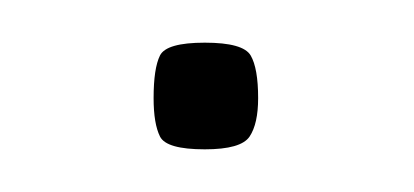

<svg xmlns="http://www.w3.org/2000/svg" viewBox="-20 -302 194 90"><path d="M76 -232Q58 -232 55 -238Q52 -244 52 -256Q52 -270 55 -276Q58 -282 76 -282Q94 -282 97.5 -276Q101 -270 101 -256Q101 -244 97 -238Q93 -232 76 -232Z"/></svg>

Font: Smooch Sans
Style: Regular
Weight: 400
Designer: Robert E. Leuschke
Foundry: Robert E. Leuschke
Version: Version 1.010; ttfautohint (v1.8.3)